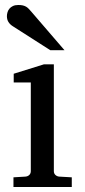

<svg xmlns="http://www.w3.org/2000/svg" viewBox="-20 -753 343 773"><path d="M34.2 0V-39.1L83 -42Q92.3 -43 98.1 -48.8Q104 -54.7 104 -64V-420.9H35.2V-456.1L157.2 -494.1H196.8V-64Q196.8 -54.7 202.9 -48.8Q209 -43 217.8 -42L269 -39.1V0ZM182.6 -550.8 30.8 -647.9Q20 -654.8 13.9 -664.6Q7.8 -674.3 7.8 -688Q7.8 -695.8 10.3 -703.9Q12.7 -711.9 18.1 -718.3Q23.4 -724.6 32.2 -728.8Q41 -732.9 53.7 -732.9Q64.5 -732.9 71.8 -731.2Q79.1 -729.5 85 -726.1Q90.8 -722.7 95.7 -717.5Q100.6 -712.4 106 -706.1L239.7 -550.8Z"/></svg>

Font: BabelStone Ogham
Style: Regular
Weight: 400
Designer: Andrew West
Foundry: BabelStone
Version: Version 2.02 March 14, 2022